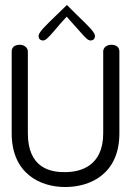

<svg xmlns="http://www.w3.org/2000/svg" viewBox="-20 -744 535 772"><path d="M249 -724 178 -655C141 -619 135 -607 135 -598C136 -587 142 -582 153 -581C160 -582 165 -585 170 -590C177 -596 186 -606 199 -621C211 -636 227 -654 248 -677L298 -621C311 -606 320 -596 327 -590C332 -585 337 -582 344 -581C355 -582 361 -587 362 -598C362 -607 356 -619 319 -655C300 -673 277 -696 249 -724ZM242 8C344 8 460 -45 460 -208V-202V-537C460 -554 448 -564 427 -564C411 -564 395 -554 395 -537V-208C395 -77 305 -52 242 -52C182 -51 92 -69 92 -208V-537C92 -554 75 -564 60 -564C39 -564 27 -554 27 -537V-202V-208C27 -45 143 8 242 8Z"/></svg>

Font: GFS Philostratos
Style: Regular
Weight: 400
Designer: George D. Matthiopoulos
Foundry: George D. Matthiopoulos
Version: Version 1.000